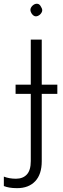

<svg xmlns="http://www.w3.org/2000/svg" viewBox="-72 -738 325 998"><path d="M91 -670Q83 -685 88 -696Q93 -707 104 -714Q114 -720 124.5 -718Q135 -716 142 -701Q151 -687 145.5 -675.5Q140 -664 130 -658Q107 -644 91 -670ZM17 240Q-6 240 -23 237Q-40 234 -52 229V180Q-24 191 11 191Q47 191 67.5 169Q88 147 88 99V-250H9V-298H88V-532H145V-298H226V-250H145V100Q145 168 111 204Q77 240 17 240Z"/></svg>

Font: RS Noto Sans Light
Style: Regular
Weight: 300
Designer: Monotype Design Team
Foundry: Monotype Imaging Inc.
Version: Version 3.10